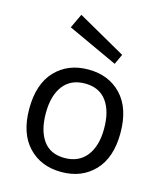

<svg xmlns="http://www.w3.org/2000/svg" viewBox="-111 -814 769 907"><g transform="rotate(15 273.5 -360.0)"><path d="M51 -239Q51 -360 112.5 -425Q174 -490 274 -490Q374 -490 435.5 -425Q497 -360 497 -239Q497 -119 435.5 -54Q374 11 274 11Q174 11 112.5 -54Q51 -119 51 -239ZM169 -373.5Q132 -325 132 -239.5Q132 -154 167 -105.5Q202 -57 271.5 -57Q341 -57 379 -105.5Q417 -154 417 -239.5Q417 -325 381 -373.5Q345 -422 275.5 -422Q206 -422 169 -373.5ZM141 -661 174 -731 409 -598 386 -548Z"/></g></svg>

Font: Karmilla
Style: Regular
Weight: 400
Designer: Jonathan Pinhorn
Version: Version 1.000